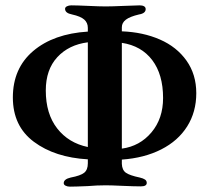

<svg xmlns="http://www.w3.org/2000/svg" viewBox="-20 -693 782 717"><path d="M218 -9Q218 -24 244 -30Q281 -37 294.5 -48Q308 -59 308 -83V-98Q185 -105 106.5 -163.5Q28 -222 28 -329Q28 -438 104 -502.5Q180 -567 308 -575V-589Q308 -608 294.5 -620Q281 -632 249 -639Q223 -644 223 -660Q223 -666 230 -669.5Q237 -673 246 -673Q266 -673 310 -671Q352 -669 375 -669Q397 -669 443 -671Q487 -673 502 -673Q512 -673 518 -669.5Q524 -666 524 -659Q524 -643 499 -639Q465 -631 450 -619.5Q435 -608 435 -591V-576Q514 -573 577 -545.5Q640 -518 676.5 -466.5Q713 -415 713 -345Q713 -275 679 -221Q645 -167 582 -135Q519 -103 435 -97V-81Q436 -58 450 -48Q464 -38 502 -30Q515 -27 521.5 -22.5Q528 -18 528 -10Q528 3 506 3Q481 3 437 1Q395 -1 375 -1Q342 -1 307 2Q261 4 241 4Q232 4 225 0.5Q218 -3 218 -9ZM308 -535Q237 -526 194 -479.5Q151 -433 151 -355Q151 -268 193.5 -213.5Q236 -159 308 -144ZM589 -327Q589 -415 548.5 -468.5Q508 -522 435 -533V-138Q502 -147 545.5 -198.5Q589 -250 589 -327Z"/></svg>

Font: EB Garamond SemiBold
Style: Regular
Weight: 600
Designer: Georg Duffner and Octavio Pardo
Foundry: Georg Duffner
Version: Version 1.000